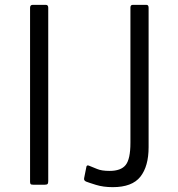

<svg xmlns="http://www.w3.org/2000/svg" viewBox="-20 -762 733 792"><path d="M169 -742Q179 -742 179 -730V-15Q179 -6 176 -3Q173 0 164 0H118Q109 0 106.5 -2.5Q104 -5 104 -12V-730Q104 -742 115 -742ZM593 -155Q593 -76 559 -33Q525 10 445 10Q406 10 375.5 0.5Q345 -9 335 -13Q331 -15 328.5 -18Q326 -21 327 -27L336 -72Q337 -82 346 -79Q362 -73 380.5 -65Q399 -57 432 -57Q479 -57 498.5 -81.5Q518 -106 518 -173V-731Q518 -742 528 -742H584Q593 -742 593 -730V-155Z"/></svg>

Font: Libre Franklin Light
Style: Regular
Weight: 300
Designer: Pablo Impallari, Rodrigo Fuenzalida, Nhung Nguyen
Foundry: Impallari Type
Version: Version 3.000